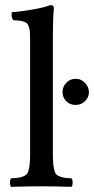

<svg xmlns="http://www.w3.org/2000/svg" viewBox="-20 -719 363 741"><path d="M96.2 -123V-560.1Q96.2 -580.1 95.7 -591.8Q95.2 -603.5 92 -613.3Q88.9 -623 85.7 -627.2Q82.5 -631.3 73.7 -634.8Q64.9 -638.2 56.4 -639.2Q47.9 -640.1 30.8 -641.1Q22 -653.8 25.9 -671.9Q61 -674.3 107.7 -682.6Q154.3 -690.9 173.8 -699.2Q188 -699.2 188 -688Q184.1 -647.9 184.1 -583V-123Q184.1 -97.2 186 -81.8Q188 -66.4 191.7 -55.9Q195.3 -45.4 204.8 -40.5Q214.4 -35.6 225.1 -33.7Q235.8 -31.7 255.9 -30.8Q260.3 -26.4 260.3 -14.4Q260.3 -2.4 255.9 2Q185.5 0 140.1 0Q95.2 0 22.9 2Q18.6 -2.4 18.6 -14.4Q18.6 -26.4 22.9 -30.8Q43.5 -31.7 54.2 -33.7Q64.9 -35.6 74.7 -40.5Q84.5 -45.4 88.4 -55.9Q92.3 -66.4 94.2 -81.8Q96.2 -97.2 96.2 -123ZM272.9 -415Q292.5 -415 307.9 -399.2Q323.2 -383.3 323.2 -362.8Q323.2 -343.8 308.6 -328.9Q293.9 -314 272 -314Q249 -314 235.1 -328.9Q221.2 -343.8 221.2 -363.8Q221.2 -383.8 235.8 -399.4Q250.5 -415 272.9 -415Z"/></svg>

Font: Common Serif News
Style: Regular
Weight: 450
Designer: Philipp H. Poll, Khaled Hosny
Foundry: Stefan Peev, Context Ltd.
Version: Version 1.026